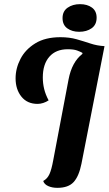

<svg xmlns="http://www.w3.org/2000/svg" viewBox="-20 -882 523 924"><path d="M256 22Q231 22 212 13.5Q193 5 188 -11Q208 -22 218 -44Q228 -66 236 -110L310 -500Q326 -584 377 -623L376 -628Q367 -633 351 -639Q335 -645 306 -645Q249 -645 217.5 -609Q186 -573 186 -509Q186 -481 192.5 -454Q199 -427 214 -399Q202 -391 188 -386.5Q174 -382 161 -382Q111 -382 83 -417Q55 -452 55 -505Q55 -553 78.5 -598.5Q102 -644 150 -673.5Q198 -703 271 -703Q314 -703 349 -693Q384 -683 415.5 -672.5Q447 -662 482 -660H483L372 -94Q360 -34 334.5 -6Q309 22 256 22ZM361 -729Q327 -729 304 -745.5Q281 -762 281 -795Q281 -828 305.5 -845Q330 -862 365 -862Q400 -862 422.5 -845.5Q445 -829 445 -797Q445 -763 421 -746Q397 -729 361 -729Z"/></svg>

Font: Sansita Swashed Medium
Style: Regular
Weight: 500
Designer: Pablo Cosgaya
Foundry: Omnibus-Type
Version: Version 1.003; ttfautohint (v1.8.3)